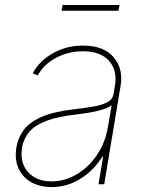

<svg xmlns="http://www.w3.org/2000/svg" viewBox="-20 -736 581 767"><path d="M186.1 11.4Q141.3 11.4 106.7 -7.1Q72.1 -25.6 54.9 -61.1Q37.6 -96.6 45.5 -147.7Q51.8 -184.7 73.7 -215.4Q95.5 -246.1 143.6 -267.9Q191.8 -289.8 277 -299.7Q315.3 -304 349.8 -309.7Q384.2 -315.3 407 -326.7Q429.7 -338.1 433.2 -359.4L438.9 -392Q449.6 -454.9 415.5 -493.1Q381.4 -531.2 311.1 -531.2Q253.6 -531.2 204.4 -505.3Q155.2 -479.4 130.7 -434.7L110.8 -443.2Q138.5 -494.3 192.8 -524.1Q247.2 -554 311.1 -554Q394.2 -554 433.8 -507.6Q473.4 -461.3 461.6 -392L396.3 0H373.6L392 -110.8H389.2Q355.1 -55.4 301.5 -22Q247.9 11.4 186.1 11.4ZM186.1 -11.4Q237.9 -11.4 285.7 -39.2Q333.5 -67.1 367.4 -117Q401.3 -166.9 411.9 -233L426.1 -315.3Q403.8 -300.4 366.7 -292.1Q329.5 -283.7 282.7 -278.4Q208.1 -269.9 163.4 -252.5Q118.6 -235.1 96.6 -208.8Q74.6 -182.5 68.2 -147.7Q58.6 -85.9 92 -48.7Q125.4 -11.4 186.1 -11.4ZM457.4 -715.9 453.1 -693.2H225.9L230.1 -715.9Z"/></svg>

Font: Inter UI Thin
Style: Italic
Weight: 100
Italic angle: -9.39999°
Designer: Rasmus Andersson
Foundry: rsms
Version: 3.2;8d6f07862